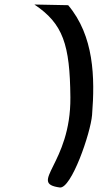

<svg xmlns="http://www.w3.org/2000/svg" viewBox="-20 -803 433 850"><path d="M281.8 -780 132.2 -783C259.3 -698 289.5 -606 291.6 -372C294.2 -75.6 102.3 7.5 244.5 27C295.7 34 381.3 -214.4 387.6 -294C400.8 -460 396.4 -644 281.8 -780Z"/></svg>

Font: Rocketfuel
Style: Italic
Weight: 400
Designer: Mew Too
Foundry: Cannot Into Space Fonts.
Version: Version 0.27